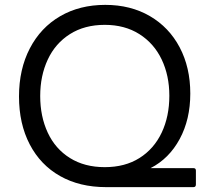

<svg xmlns="http://www.w3.org/2000/svg" viewBox="-20 -768 882 788"><path d="M415 0Q307 0 226.5 -45.5Q146 -91 102 -175.5Q58 -260 58 -372Q58 -484 102.5 -569.5Q147 -655 227 -701.5Q307 -748 412 -748Q516 -748 595 -702Q674 -656 717.5 -573.5Q761 -491 761 -384Q761 -278 717.5 -197.5Q674 -117 598 -78H774Q784 -78 784 -68V-11Q784 0 774 0ZM675 -375Q675 -458 643.5 -524Q612 -590 552 -628Q492 -666 410 -666Q327 -666 267 -628Q207 -590 176 -523.5Q145 -457 145 -374Q145 -290 176 -223.5Q207 -157 267 -119.5Q327 -82 410 -82Q493 -82 552.5 -119.5Q612 -157 643.5 -223.5Q675 -290 675 -375Z"/></svg>

Font: LINE Seed Sans TH App
Style: Regular
Weight: 400
Designer: Dalton Maag Ltd | Thai characters by Cadson Demak Co.,Ltd.
Foundry: Dalton Maag Ltd
Version: Version 1.003